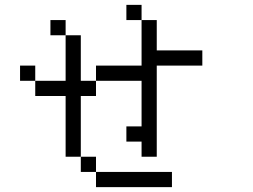

<svg xmlns="http://www.w3.org/2000/svg" viewBox="-20 -770 1040 790"><path d="M687.5 0V-62.5H375V0ZM812.5 -500V-562.5H625Q625 -562.5 625 -687.5H562.5V-500H375V-437.5H312.5V-625H250V-437.5H125V-375H250Q250 -375 250 -125H312.5V-62.5H375V-125H312.5Q312.5 -125 312.5 -375H375V-437.5H562.5V-250H500V-187.5H562.5V-125H625Q625 -125 625 -500ZM125 -437.5V-500H62.5V-437.5ZM250 -625V-687.5H187.5V-625ZM562.5 -687.5V-750H500V-687.5Z"/></svg>

Font: Unifont
Style: Regular
Weight: 500
Version: Version 13.0.05